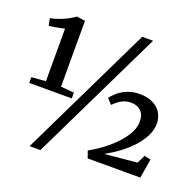

<svg xmlns="http://www.w3.org/2000/svg" viewBox="-146 -970 1204 1177"><g transform="rotate(20 455.5 -382.0)"><path d="M124 -357.5V-700.5Q114 -697.5 94.8 -693.5Q75.5 -689.5 55.5 -686.2Q35.5 -683 23.5 -682.5L14.5 -728.5Q43 -734 72.2 -744.8Q101.5 -755.5 126.2 -769Q151 -782.5 167 -795L222.5 -787V-357.5L309 -350V-312.5H31.5V-350ZM585.5 -815H656.5L236.5 51H166ZM510 -46Q555.5 -71 598.2 -103.2Q641 -135.5 675.2 -172Q709.5 -208.5 729.8 -246.8Q750 -285 749.5 -322Q749.5 -365 725.8 -388.8Q702 -412.5 661 -412.5Q635 -412.5 614 -404Q593 -395.5 577 -382.8Q561 -370 548.5 -357L517 -391.5Q532.5 -413 557.2 -433.5Q582 -454 616.2 -467.2Q650.5 -480.5 692.5 -480.5Q743.5 -480.5 779.2 -462.5Q815 -444.5 833.5 -413.8Q852 -383 852 -344Q852 -305.5 833.2 -266.5Q814.5 -227.5 781.5 -190.5Q748.5 -153.5 705 -120.5Q661.5 -87.5 611.5 -60.5L822.5 -80.5L849 -134L890.5 -125.5L870 0H526.5Z"/></g></svg>

Font: Merriweather 48pt SemiBold
Style: Regular
Weight: 600
Version: Version 2.100